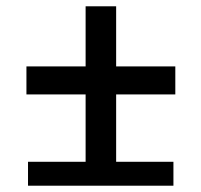

<svg xmlns="http://www.w3.org/2000/svg" viewBox="-20 -590 640 610"><path d="M69 0V-76H252V-290H64V-379H252V-570H349V-379H537V-290H349V-76H531V0Z"/></svg>

Font: JetBrainsMono NFM Medium
Style: Regular
Weight: 500
Monospace: yes
Designer: Philipp Nurullin, Konstantin Bulenkov
Foundry: JetBrains
Version: Version 2.304; ttfautohint (v1.8.4.7-5d5b);Nerd Fonts 3.3.0